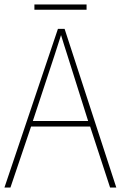

<svg xmlns="http://www.w3.org/2000/svg" viewBox="-20 -845 544 865"><path d="M370 -825H135V-801H370ZM476 0H504L271 -715H241L0 0H27L120 -275H386ZM282 -601 377 -300H128L227 -600C236 -630 246 -657 255 -687C265 -653 274 -627 282 -601Z"/></svg>

Font: Noto Sans Ethiopic SemiCondensed Thin
Style: Regular
Weight: 100
Width: 4
Designer: Monotype Design Team
Foundry: Monotype Imaging Inc.
Version: Version 2.102